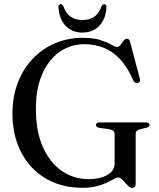

<svg xmlns="http://www.w3.org/2000/svg" viewBox="-20 -898 773 934"><path d="M640 -7.5Q640 5.5 635.8 10.8Q631.5 16 623 16Q614.5 16 605.8 8.2Q597 0.5 588.5 -9.5Q580 -19.5 571.8 -27Q563.5 -34.5 555.5 -34.5Q547 -34.5 533.8 -27Q520.5 -19.5 500.2 -9.8Q480 0 450.8 7.8Q421.5 15.5 381 15.5Q302.5 15.5 239.8 -11.2Q177 -38 132.5 -86.2Q88 -134.5 64.2 -200.5Q40.5 -266.5 40.5 -345.5Q40.5 -426 66 -493.8Q91.5 -561.5 137.8 -610.8Q184 -660 246.5 -687Q309 -714 383 -714Q435.5 -714 469 -703Q502.5 -692 521.2 -680.8Q540 -669.5 548.5 -669.5Q558.5 -669.5 566 -679.5Q573.5 -689.5 581 -699.5Q588.5 -709.5 598 -709.5Q603 -709.5 606.8 -706Q610.5 -702.5 613 -694L660.5 -514Q663 -507 659.8 -501.5Q656.5 -496 649.5 -494.5Q643 -493 637.5 -496Q632 -499 628.5 -506Q601 -570 565.2 -608.8Q529.5 -647.5 485.8 -665.2Q442 -683 391 -683Q323 -683 269.5 -645.2Q216 -607.5 185.2 -537.2Q154.5 -467 154.5 -369Q154.5 -260.5 188.2 -184Q222 -107.5 280 -67Q338 -26.5 410.5 -26.5Q436 -26.5 459 -31.2Q482 -36 499.5 -45.5Q517 -55 527.2 -69Q537.5 -83 537.5 -101V-245.5Q537.5 -256 531.8 -261.2Q526 -266.5 510.5 -269.5L464 -276Q455.5 -277.5 451.2 -281Q447 -284.5 447 -290Q447 -296 451.5 -299.2Q456 -302.5 465.5 -302.5H689Q698.5 -302.5 703 -299.2Q707.5 -296 707.5 -290Q707.5 -285 704 -282Q700.5 -279 692.5 -276.5L665 -270.5Q651.5 -267 645.8 -261.8Q640 -256.5 640 -245.5ZM381 -800.5Q415 -800.5 438 -816.2Q461 -832 474 -867.5Q477 -873 480 -875.2Q483 -877.5 486.5 -877.5Q492 -877.5 495.2 -873.2Q498.5 -869 498 -861.5Q494 -805 462.8 -772.2Q431.5 -739.5 381 -739.5Q331 -739.5 299.5 -772.2Q268 -805 264.5 -861.5Q263.5 -869 266.8 -873.2Q270 -877.5 275.5 -877.5Q279 -877.5 282 -875.2Q285 -873 288 -867.5Q301.5 -831.5 325 -816Q348.5 -800.5 381 -800.5Z"/></svg>

Font: Fraunces 60pt
Style: Regular
Weight: 400
Version: Version 1.000;[b76b70a41]